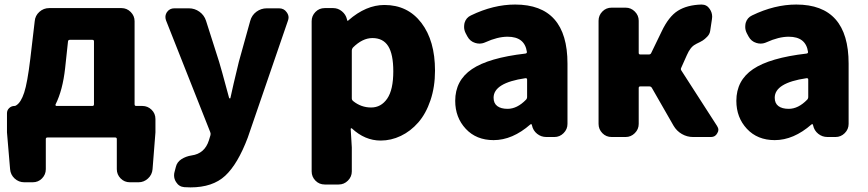

<svg xmlns="http://www.w3.org/2000/svg" viewBox="-20 -603 3819 845"><path d="M287.1 -427.7Q280.3 -427.7 279.3 -420.9L266.6 -302.7Q255.9 -206.1 224.6 -143.6Q223.6 -141.6 224.6 -139.2Q225.6 -136.7 228.5 -136.7H386.7Q393.6 -136.7 393.6 -144.5V-420.9Q393.6 -427.7 386.7 -427.7ZM572.3 -144.5Q572.3 -136.7 579.1 -136.7H606.4Q629.9 -136.7 647 -120.1Q664.1 -103.5 664.1 -79.1V-20.5L651.4 141.6Q649.4 166 631.3 182.6Q613.3 199.2 589.8 199.2H551.8Q527.3 199.2 510.7 182.1Q494.1 165 494.1 141.6V8.8Q494.1 2 486.3 2H189.5Q181.6 2 181.6 8.8V141.6Q181.6 165 165 182.1Q148.4 199.2 124 199.2H86.9Q62.5 199.2 44.4 182.6Q26.4 166 24.4 141.6L10.7 -20.5V-104.5Q10.7 -118.2 20.5 -127.4Q30.3 -136.7 43.9 -136.7Q47.9 -136.7 51.8 -139.6Q72.3 -152.3 86.4 -195.3Q100.6 -238.3 113.3 -343.8L132.8 -509.8Q134.8 -534.2 153.3 -550.8Q171.9 -567.4 196.3 -567.4H514.6Q538.1 -567.4 555.2 -550.3Q572.3 -533.2 572.3 -509.8Z M818.4 221.7Q803.7 221.7 791 220.7Q767.6 218.8 754.9 198.2Q746.1 184.6 746.1 168.9Q746.1 161.1 748 154.3L753.9 131.8Q758.8 110.4 778.3 97.7Q797.9 85 823.2 81.1Q880.9 73.2 899.4 14.6L906.2 -7.8Q908.2 -14.6 905.3 -21.5L710.9 -512.7Q708 -520.5 708 -528.3Q708 -539.1 714.8 -549.8Q726.6 -566.4 747.1 -566.4H811.5Q836.9 -566.4 857.9 -551.3Q878.9 -536.1 886.7 -511.7L944.3 -331.1Q950.2 -313.5 988.3 -171.9Q989.3 -169.9 991.7 -169.9Q994.1 -169.9 994.1 -171.9Q1003.9 -218.8 1031.2 -331.1L1081.1 -510.7Q1087.9 -536.1 1108.4 -551.3Q1128.9 -566.4 1154.3 -566.4H1208Q1229.5 -566.4 1241.2 -549.8Q1250 -538.1 1250 -526.4Q1250 -519.5 1247.1 -511.7L1070.3 2.9Q1026.4 119.1 971.2 170.4Q916 221.7 818.4 221.7Z M1409.2 209Q1384.8 209 1368.2 191.9Q1351.6 174.8 1351.6 151.4V-509.8Q1351.6 -533.2 1368.2 -550.3Q1384.8 -567.4 1409.2 -567.4H1446.3Q1467.8 -567.4 1484.9 -553.2Q1502 -539.1 1506.8 -518.6L1507.8 -513.7Q1507.8 -511.7 1510.3 -511.7Q1512.7 -511.7 1513.7 -513.7Q1590.8 -581.1 1671.9 -581.1Q1774.4 -581.1 1834.5 -502.4Q1894.5 -423.8 1894.5 -292Q1894.5 -220.7 1874.5 -161.6Q1854.5 -102.5 1820.8 -64Q1787.1 -25.4 1744.1 -4.9Q1701.2 15.6 1655.3 15.6Q1585.9 15.6 1528.3 -38.1Q1527.3 -39.1 1525.4 -38.1Q1523.4 -37.1 1523.4 -36.1L1528.3 45.9V151.4Q1528.3 174.8 1511.2 191.9Q1494.1 209 1470.7 209ZM1613.3 -129.9Q1657.2 -129.9 1684.1 -168.9Q1710.9 -208 1710.9 -289.1Q1710.9 -364.3 1688.5 -399.9Q1666 -435.5 1619.1 -435.5Q1575.2 -435.5 1533.2 -393.6Q1528.3 -387.7 1528.3 -380.9V-169.9Q1528.3 -163.1 1534.2 -158.2Q1569.3 -129.9 1613.3 -129.9Z M2152.3 13.7Q2076.2 13.7 2029.8 -36.1Q1983.4 -85.9 1983.4 -159.2Q1983.4 -249 2057.1 -298.8Q2130.9 -348.6 2292 -367.2Q2299.8 -368.2 2298.8 -375Q2289.1 -441.4 2213.9 -441.4Q2169.9 -441.4 2116.2 -417Q2103.5 -411.1 2089.8 -411.1Q2081.1 -411.1 2071.3 -414.1Q2048.8 -420.9 2037.1 -442.4L2029.3 -457Q2022.5 -470.7 2022.5 -484.4Q2022.5 -493.2 2024.4 -502Q2031.2 -525.4 2052.7 -535.2Q2151.4 -583 2247.1 -583Q2477.5 -583 2477.5 -323.2V-57.6Q2477.5 -34.2 2460.4 -17.1Q2443.4 0 2419.9 0H2384.8Q2361.3 0 2343.8 -14.2Q2326.2 -28.3 2321.3 -50.8L2320.3 -54.7Q2319.3 -56.6 2317.4 -56.6Q2315.4 -56.6 2314.5 -55.7Q2235.4 13.7 2152.3 13.7ZM2213.9 -124Q2255.9 -124 2294.9 -164.1Q2299.8 -168.9 2299.8 -176.8V-252.9Q2299.8 -258.8 2293.9 -258.8Q2293 -258.8 2292 -258.8Q2152.3 -238.3 2152.3 -172.9Q2152.3 -148.4 2168.5 -136.2Q2184.6 -124 2213.9 -124Z M2978.5 -305.7Q2974.6 -298.8 2978.5 -293L3135.7 -48.8Q3141.6 -40 3141.6 -31.2Q3141.6 -24.4 3136.7 -16.6Q3127.9 0 3109.4 0H3030.3Q3003.9 0 2981 -13.2Q2958 -26.4 2944.3 -49.8L2848.6 -216.8Q2844.7 -222.7 2837.9 -222.7H2797.9Q2791 -222.7 2791 -215.8V-57.6Q2791 -34.2 2773.9 -17.1Q2756.8 0 2733.4 0H2671.9Q2647.5 0 2630.9 -17.1Q2614.3 -34.2 2614.3 -57.6V-511.7Q2614.3 -535.2 2630.9 -552.2Q2647.5 -569.3 2671.9 -569.3H2733.4Q2756.8 -569.3 2773.9 -552.2Q2791 -535.2 2791 -511.7V-370.1Q2791 -363.3 2797.9 -363.3H2835.9Q2842.8 -363.3 2845.7 -369.1L2891.6 -463.9Q2922.9 -530.3 2963.4 -555.7Q3003.9 -581.1 3066.4 -583Q3067.4 -583 3067.4 -583Q3090.8 -583 3103.5 -563.5Q3114.3 -547.9 3114.3 -529.3Q3114.3 -523.4 3113.3 -518.6L3105.5 -466.8Q3103.5 -453.1 3092.8 -441.9Q3082 -430.7 3072.8 -424.8Q3063.5 -418.9 3044.9 -410.2Q3042 -408.2 3040 -407.2Q3018.6 -396.5 3002.9 -360.4Z M3389.6 13.7Q3313.5 13.7 3267.1 -36.1Q3220.7 -85.9 3220.7 -159.2Q3220.7 -249 3294.4 -298.8Q3368.2 -348.6 3529.3 -367.2Q3537.1 -368.2 3536.1 -375Q3526.4 -441.4 3451.2 -441.4Q3407.2 -441.4 3353.5 -417Q3340.8 -411.1 3327.1 -411.1Q3318.4 -411.1 3308.6 -414.1Q3286.1 -420.9 3274.4 -442.4L3266.6 -457Q3259.8 -470.7 3259.8 -484.4Q3259.8 -493.2 3261.7 -502Q3268.6 -525.4 3290 -535.2Q3388.7 -583 3484.4 -583Q3714.8 -583 3714.8 -323.2V-57.6Q3714.8 -34.2 3697.8 -17.1Q3680.7 0 3657.2 0H3622.1Q3598.6 0 3581.1 -14.2Q3563.5 -28.3 3558.6 -50.8L3557.6 -54.7Q3556.6 -56.6 3554.7 -56.6Q3552.7 -56.6 3551.8 -55.7Q3472.7 13.7 3389.6 13.7ZM3451.2 -124Q3493.2 -124 3532.2 -164.1Q3537.1 -168.9 3537.1 -176.8V-252.9Q3537.1 -258.8 3531.2 -258.8Q3530.3 -258.8 3529.3 -258.8Q3389.6 -238.3 3389.6 -172.9Q3389.6 -148.4 3405.8 -136.2Q3421.9 -124 3451.2 -124Z"/></svg>

Font: Gen Jyuu Gothic Heavy
Style: Bold
Weight: 900
Designer: [Source Han Sans]
Ryoko NISHIZUKA  (kana & ideographs); Paul D. Hunt (Latin, Greek & Cyrillic); Wenlong ZHANG  (bopomofo
Version: Version 1.002.20150607